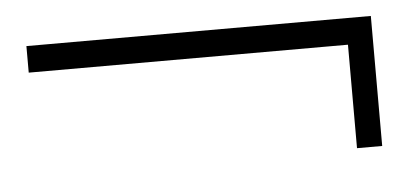

<svg xmlns="http://www.w3.org/2000/svg" viewBox="-29 -457 599 281"><g transform="rotate(-5 270.5 -316.5)"><path d="M17 -412H523V-221H486V-373H17Z"/></g></svg>

Font: Pochaevsk Unicode
Style: Normal
Weight: 400
Version: Version 1.1